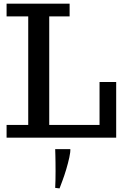

<svg xmlns="http://www.w3.org/2000/svg" viewBox="-20 -755 670 1053"><path d="M16.1 0V-69.8H134.8V-665H16.1V-734.9H361.8V-665H250V-69.8H525.9V-305.2H617.2V0ZM306.6 278.3 282.7 275.4Q283.7 256.3 284.2 233.6Q284.7 210.9 284.7 184.1Q284.7 157.2 284.4 135.5Q284.2 113.8 283.7 96.7L282.7 63H365.7Q366.7 78.6 360.1 108.9Q353.5 139.2 343.3 173.6Q333 208 322.3 236.3Z"/></svg>

Font: Trocchi
Style: Regular
Weight: 400
Designer: Vernon Adams
Foundry: Vernon Adams
Version: Version 1.101; ttfautohint (v1.8.4.7-5d5b);gftools[0.9.27]